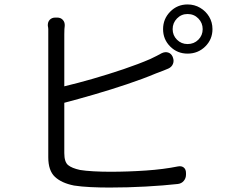

<svg xmlns="http://www.w3.org/2000/svg" viewBox="-20 -826 1040 863"><path d="M756 -695Q756 -667 775.5 -647.5Q795 -628 823 -628Q852 -628 871.5 -647.5Q891 -667 891 -695Q891 -723 871.5 -743Q852 -763 823 -763Q795 -763 775.5 -743Q756 -723 756 -695ZM713 -695Q713 -741 745 -773.5Q777 -806 823 -806Q854 -806 879.5 -791Q905 -776 920 -751Q935 -726 935 -695Q935 -649 902.5 -617Q870 -585 823 -585Q777 -585 745 -617Q713 -649 713 -695ZM237 -747Q253 -747 262.5 -736.5Q272 -726 271 -710Q270 -703 269.5 -694.5Q269 -686 269 -671V-438Q328 -452 397.5 -472Q467 -492 535 -515Q603 -538 656 -561Q671 -568 684.5 -575Q698 -582 707 -587Q722 -594 735.5 -590Q749 -586 756 -571L757 -568Q763 -553 757.5 -539Q752 -525 737 -518Q724 -513 714 -508.5Q704 -504 681 -496Q624 -472 551 -447.5Q478 -423 404 -401.5Q330 -380 269 -364V-138Q269 -98 286 -84Q303 -70 340 -62Q364 -58 401 -56Q438 -54 475 -54Q555 -54 635.5 -59.5Q716 -65 780 -78Q796 -81 806 -73Q816 -65 816 -48V-41Q816 -25 806 -13Q796 -1 779 1Q716 8 635 12.5Q554 17 472 17Q429 17 387 15Q345 13 313 8Q257 -3 227 -31Q197 -59 197 -119Q197 -142 197 -188Q197 -234 197 -292Q197 -350 197 -410.5Q197 -471 197 -525.5Q197 -580 197 -619Q197 -658 197 -671Q197 -689 197 -694.5Q197 -700 195 -710Q194 -727 203.5 -737Q213 -747 229 -747Z"/></svg>

Font: Chiron GoRound TC N
Style: Regular
Weight: 350
Designer: Ryoko NISHIZUKA 西塚涼子 (kana, bopomofo & ideographs); Paul D. Hunt (Latin, Greek & Cyrillic); Sandoll Communications 산돌커뮤니
Foundry: Adobe
Version: Version 1.000;hotconv 1.1.1;makeotfexe 2.6.0